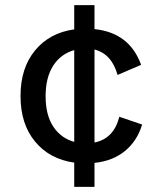

<svg xmlns="http://www.w3.org/2000/svg" viewBox="-20 -620 610 740"><path d="M266.1 100.1V6.8Q170.9 -6.8 115 -74.5Q59.1 -142.1 59.1 -250Q59.1 -357.9 115.2 -425.8Q171.4 -493.7 266.1 -506.8V-600.1H344.2V-507.8Q479 -494.1 523.9 -370.1L433.1 -331.1Q410.6 -412.1 344.2 -429.2V-70.8Q418.5 -85.4 439.9 -169.9L527.8 -140.1Q508.8 -76.7 461.7 -38.1Q414.6 0.5 344.2 7.8V100.1ZM155.8 -249Q155.8 -176.8 185.3 -132.1Q214.8 -87.4 266.1 -73.2V-426.8Q214.8 -412.6 185.3 -367.2Q155.8 -321.8 155.8 -249Z"/></svg>

Font: Work Sans Medium
Style: Regular
Weight: 500
Designer: Wei Huang
Foundry: Wei Huang
Version: Version 2.012